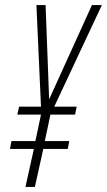

<svg xmlns="http://www.w3.org/2000/svg" viewBox="-20 -734 420 754"><path d="M80 0H117L150 -149H246L252 -180H156L178 -284H275L281 -315H193L380 -714H341L173 -344L159 -714H123L141 -315H55L48 -284H141L119 -180H25L19 -149H113Z"/></svg>

Font: Noto Sans ExtraCondensed ExtraLight
Style: Italic
Weight: 200
Width: 2
Italic angle: -12°
Designer: Monotype Design Team
Foundry: Monotype Imaging Inc.
Version: Version 2.013